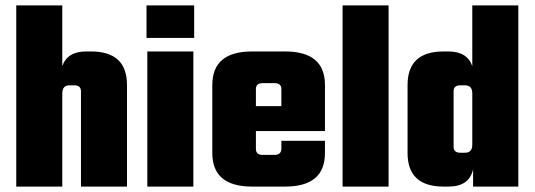

<svg xmlns="http://www.w3.org/2000/svg" viewBox="-20 -689 1974 709"><path d="M298 -499H316Q449 -499 449 -375V0H279V-352Q279 -374 254 -374H237Q210 -374 210 -344V0H40V-669H210V-445Q229 -499 298 -499Z M521 -549V-669H697V-549ZM694 0H524V-499H694Z M911 -499H1033Q1180 -499 1180 -375V-205H925V-139Q925 -117 950 -117H994Q1019 -117 1019 -141V-169H1180V-124Q1180 0 1033 0H911Q764 0 764 -124V-375Q764 -499 911 -499ZM925 -297H1019V-360Q1019 -382 994 -382H950Q925 -382 925 -360Z M1415 0H1245V-669H1415Z M1724 -669H1894V0H1727V-64Q1713 0 1636 0H1618Q1485 0 1485 -124V-375Q1485 -499 1618 -499H1636Q1705 -499 1724 -445ZM1680 -125H1697Q1724 -125 1724 -155V-344Q1724 -374 1697 -374H1680Q1655 -374 1655 -352V-147Q1655 -125 1680 -125Z"/></svg>

Font: Teko
Style: Bold
Weight: 700
Designer: Manushi Parikh, Jonny Pinhorn
Foundry: Indian Type Foundry
Version: Version 1.106;PS 1.0;hotconv 1.0.78;makeotf.lib2.5.61930; tt